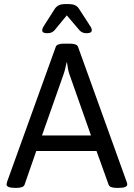

<svg xmlns="http://www.w3.org/2000/svg" viewBox="-20 -915 653 937"><path d="M321 -702Q336 -702 347 -698.5Q358 -695 361 -686L598 -28Q601 -20 601 -15Q601 2 558 2H550Q535 2 524 -1.5Q513 -5 510 -14L451 -178H157L100 -14Q97 -5 86 -1.5Q75 2 60 2H55Q12 2 12 -15Q12 -18 13 -21Q14 -24 15 -29L252 -686Q255 -695 266 -698.5Q277 -702 292 -702ZM307 -610H305Q302 -596 298.5 -581Q295 -566 290 -552L185 -254H424L319 -552Q314 -566 311.5 -581Q309 -596 307 -610ZM319 -895Q334 -895 346 -889.5Q358 -884 365 -873L422 -785Q428 -776 428 -768Q428 -753 404 -753H402Q392 -753 384 -756Q376 -759 369 -766L306 -840L245 -766Q238 -759 230 -756Q222 -753 211 -753H209Q186 -753 186 -767Q186 -775 192 -785L248 -873Q256 -884 267.5 -889.5Q279 -895 294 -895Z"/></svg>

Font: Asap VF Beta
Style: Regular
Weight: 400
Designer: Pablo Cosgaya
Foundry: Pablo Cosgaya
Version: Version 1.007